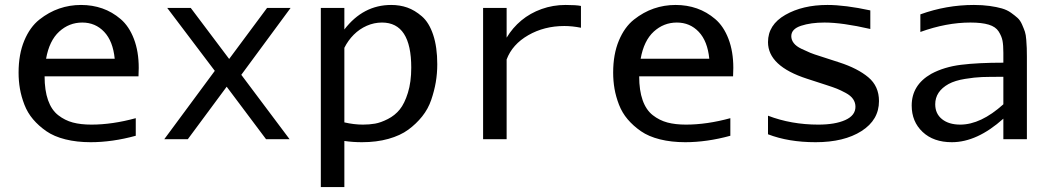

<svg xmlns="http://www.w3.org/2000/svg" viewBox="-20 -562 4240 775"><path d="M166 -325H443Q436 -396 400.5 -433.5Q365 -471 312 -471Q259 -471 219 -434.5Q179 -398 166 -325ZM346 12Q290 12 244 0.5Q198 -11 167 -32.5Q136 -54 113.5 -80.5Q91 -107 78.5 -139.5Q66 -172 60.5 -203.5Q55 -235 55 -269Q55 -343 78 -398Q101 -453 139 -483Q177 -513 219 -527.5Q261 -542 307 -542Q353 -542 393 -528Q433 -514 467 -485Q501 -456 520.5 -405Q540 -354 540 -288Q540 -271 539 -254H160Q160 -197 174 -157.5Q188 -118 215 -97Q242 -76 274 -67.5Q306 -59 349 -59Q433 -59 528 -85V-14Q433 12 346 12Z M1149 0H1054L895 -212L738 0H643L847 -276L655 -530H750L905 -324L1058 -530H1153L954 -260Z M1745 -303Q1745 -265 1739 -230Q1733 -195 1720.5 -158.5Q1708 -122 1684 -92Q1660 -62 1628 -38.5Q1596 -15 1548 -1.5Q1500 12 1441 12Q1404 12 1370 7V193H1275V-530H1370V-443Q1446 -542 1559 -542Q1594 -542 1624 -531.5Q1654 -521 1683 -496Q1712 -471 1728.5 -421.5Q1745 -372 1745 -303ZM1445 -59Q1471 -59 1494 -63Q1517 -67 1545.5 -81.5Q1574 -96 1593.5 -120Q1613 -144 1626.5 -187.5Q1640 -231 1640 -289Q1640 -471 1522 -471Q1490 -471 1460.5 -458Q1431 -445 1408 -422Q1385 -399 1370 -369V-68Q1409 -59 1445 -59Z M2325 -450Q2290 -457 2258 -457Q2177 -457 2112.5 -420Q2048 -383 2025 -322V0H1930V-530H2025V-410Q2049 -450 2084.5 -479.5Q2120 -509 2166 -525.5Q2212 -542 2263 -542Q2306 -542 2325 -538Z M2566 -325H2843Q2836 -396 2800.5 -433.5Q2765 -471 2712 -471Q2659 -471 2619 -434.5Q2579 -398 2566 -325ZM2746 12Q2690 12 2644 0.5Q2598 -11 2567 -32.5Q2536 -54 2513.5 -80.5Q2491 -107 2478.5 -139.5Q2466 -172 2460.5 -203.5Q2455 -235 2455 -269Q2455 -343 2478 -398Q2501 -453 2539 -483Q2577 -513 2619 -527.5Q2661 -542 2707 -542Q2753 -542 2793 -528Q2833 -514 2867 -485Q2901 -456 2920.5 -405Q2940 -354 2940 -288Q2940 -271 2939 -254H2560Q2560 -197 2574 -157.5Q2588 -118 2615 -97Q2642 -76 2674 -67.5Q2706 -59 2749 -59Q2833 -59 2928 -85V-14Q2833 12 2746 12Z M3528 -154Q3528 -78 3457.5 -33Q3387 12 3272 12Q3163 12 3080 -20V-95Q3174 -59 3283 -59Q3351 -59 3392 -77.5Q3433 -96 3433 -131Q3433 -148 3423.5 -162Q3414 -176 3393.5 -187Q3373 -198 3358 -204Q3343 -210 3315 -219L3238 -244Q3080 -295 3080 -392Q3080 -462 3150 -502Q3220 -542 3320 -542Q3391 -542 3493 -520V-445Q3380 -471 3308 -471Q3253 -471 3213.5 -458Q3174 -445 3174 -416Q3174 -401 3184 -388Q3194 -375 3215 -365Q3236 -355 3250.5 -349Q3265 -343 3291 -335L3368 -310Q3442 -286 3485 -250Q3528 -214 3528 -154Z M3911 -542Q3946 -542 3974.5 -538Q4003 -534 4024 -528Q4045 -522 4061 -510.5Q4077 -499 4087.5 -489.5Q4098 -480 4105.5 -463Q4113 -446 4117 -434Q4121 -422 4122.5 -401Q4124 -380 4124.5 -368Q4125 -356 4125 -333V0H4030V-83Q3924 12 3822 12Q3748 12 3704 -29.5Q3660 -71 3660 -136Q3660 -219 3739 -264Q3791 -292 3859.5 -300.5Q3928 -309 4030 -309V-349Q4030 -380 4026.5 -398Q4023 -416 4011 -435Q3999 -454 3971 -462.5Q3943 -471 3897 -471Q3800 -471 3695 -433V-504Q3800 -542 3911 -542ZM4030 -141V-252H4028Q3973 -252 3944 -251Q3915 -250 3875 -243.5Q3835 -237 3809 -223Q3755 -193 3755 -141Q3755 -103 3782.5 -81Q3810 -59 3856 -59Q3939 -59 4030 -141Z"/></svg>

Font: Edlo
Style: Regular
Weight: 400
Monospace: yes
Version: Version 0.01